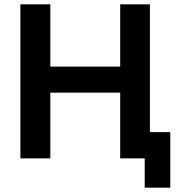

<svg xmlns="http://www.w3.org/2000/svg" viewBox="-20 -730 837 885"><path d="M671 -121H765V135H647V0H534V-303H212V0H74V-710H212V-423H534V-710H671Z"/></svg>

Font: Raleway-v4020
Style: Bold
Weight: 700
Designer: Matt McInerney, Pablo Impallari, Rodrigo Fuenzalida
Foundry: Matt McInerney, Pablo Impallari, Rodrigo Fuenzalida
Version: Version 4.020;PS 004.020;hotconv 1.0.88;makeotf.lib2.5.64775